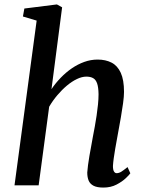

<svg xmlns="http://www.w3.org/2000/svg" viewBox="-20 -837 654 867"><path d="M446.5 10Q418.5 10 402.5 1.8Q386.5 -6.5 380.2 -21.8Q374 -37 374 -58Q375 -72.5 377.5 -91.8Q380 -111 383.8 -133Q387.5 -155 391.8 -177.2Q396 -199.5 399.5 -220Q403.5 -241 408 -265Q412.5 -289 416.2 -314.8Q420 -340.5 422.5 -365.2Q425 -390 425 -412Q424.5 -443.5 418.5 -460.5Q412.5 -477.5 400.5 -484.2Q388.5 -491 370 -491Q350 -491 327.5 -480.2Q305 -469.5 282.2 -450.5Q259.5 -431.5 238.8 -407Q218 -382.5 202 -355L154.5 0H45.5L145.5 -744L83.5 -762.5L90 -798.5L237 -817L260.5 -804L212.5 -434.5Q231 -462 254.5 -486.2Q278 -510.5 304.8 -528.8Q331.5 -547 360.8 -557.5Q390 -568 421 -568Q457 -568 483.8 -554.2Q510.5 -540.5 525.2 -508.5Q540 -476.5 540 -422Q540 -402 535.8 -371Q531.5 -340 525.8 -307Q520 -274 515 -247Q511.5 -228.5 507.8 -207.2Q504 -186 500.2 -164.8Q496.5 -143.5 493.8 -123.8Q491 -104 490 -87.5Q490 -70 494.8 -62.5Q499.5 -55 506.5 -55Q517 -55 527.5 -61.5Q538 -68 556 -82.5L568.5 -54.5Q564.5 -48 548.2 -32.5Q532 -17 506.2 -3.5Q480.5 10 446.5 10Z"/></svg>

Font: Merriweather Medium
Style: Italic
Weight: 500
Italic angle: -7.8°
Version: Version 2.101